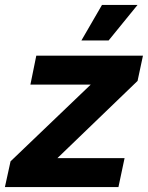

<svg xmlns="http://www.w3.org/2000/svg" viewBox="-48 -763 603 783"><path d="M-28 0 -5 -105 322 -418H76L100 -536H535L513 -433L186 -118H460L435 0ZM284 -598 368 -743H513L395 -598Z"/></svg>

Font: Mona Sans ExtraLight
Style: Bold Italic
Weight: 700
Italic angle: -11.6951°
Version: Version 2.000